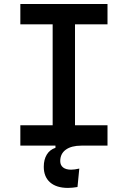

<svg xmlns="http://www.w3.org/2000/svg" viewBox="-20 -713 626 940"><path d="M313 207Q256.3 207 225.3 179.9Q194.3 152.8 194.3 103.5Q194.3 67.9 209.2 43.7Q224.1 19.5 251.5 10.7V-14.6L378.4 -15.6V0Q329.6 0 302.2 19.8Q274.9 39.6 274.9 75.7Q274.9 95.7 288.8 106.7Q302.7 117.7 328.1 117.7Q345.2 117.7 368.2 112.3L359.4 202.6Q347.7 204.6 335.4 205.8Q323.2 207 313 207ZM237.8 0V-693.4H347.2V0ZM79.6 0V-99.6H506.3V0ZM79.6 -593.8V-693.4H506.3V-593.8Z"/></svg>

Font: Cascadia Code Medium
Style: Regular
Weight: 500
Monospace: yes
Designer: Aaron Bell
Foundry: Saja Typeworks
Version: Version 2407.024